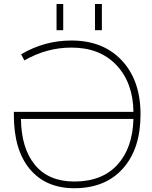

<svg xmlns="http://www.w3.org/2000/svg" viewBox="-20 -949 777 980"><path d="M661.1 -341.8H86.9Q88.9 -191.4 158.7 -106.9Q228.5 -22.5 359.4 -22.5Q501 -22.5 579.1 -107.9Q657.2 -193.4 661.1 -341.8ZM661.1 -377.9Q659.2 -526.4 574.7 -616.2Q490.2 -706.1 344.7 -706.1Q217.8 -706.1 104.5 -640.6L87.9 -671.9Q207 -742.2 344.7 -742.2Q506.8 -742.2 602.1 -640.1Q697.3 -538.1 697.3 -365.2Q697.3 -189.5 607.4 -88.9Q517.6 11.7 359.4 11.7Q213.9 11.7 132.3 -85.9Q50.8 -183.6 50.8 -360.4V-377.9ZM268.6 -794.9V-928.7H302.7V-794.9ZM464.8 -794.9V-928.7H500V-794.9Z"/></svg>

Font: Gen Shin Gothic ExtraLight
Style: Regular
Weight: 100
Designer: [Source Han Sans]
Ryoko NISHIZUKA  (kana & ideographs); Paul D. Hunt (Latin, Greek & Cyrillic); Wenlong ZHANG  (bopomofo
Version: Version 1.002.20150607